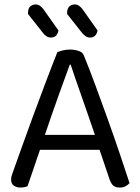

<svg xmlns="http://www.w3.org/2000/svg" viewBox="-20 -836 632 864"><path d="M428 -162H160Q153 -142 145 -118.5Q137 -95 129.5 -72.5Q122 -50 115 -30.5Q108 -11 104 2Q90 8 71 8Q55 8 42.5 -0.5Q30 -9 30 -28Q30 -37 33 -46.5Q36 -56 40 -67Q55 -109 78.5 -175Q102 -241 129.5 -315.5Q157 -390 185.5 -465.5Q214 -541 238 -601Q246 -605 262 -609Q278 -613 295 -613Q315 -613 333.5 -607Q352 -601 357 -587Q381 -529 408.5 -454.5Q436 -380 464 -302Q492 -224 517.5 -148.5Q543 -73 563 -12Q555 -3 544 2.5Q533 8 519 8Q500 8 490 -0.5Q480 -9 473 -29ZM294 -545Q283 -515 269 -476.5Q255 -438 240 -396Q225 -354 210 -311Q195 -268 182 -229H407Q392 -274 376 -319.5Q360 -365 345.5 -407Q331 -449 318.5 -484.5Q306 -520 298 -545ZM106 -773V-777Q106 -798 116 -807Q126 -816 141 -816Q152 -816 160.5 -809.5Q169 -803 175 -795L243 -699Q237 -667 209 -667Q198 -667 189 -673Q180 -679 174 -687ZM282 -773V-777Q282 -797 291.5 -806.5Q301 -816 317 -816Q328 -816 336.5 -809.5Q345 -803 351 -795L419 -699Q413 -667 385 -667Q374 -667 365.5 -673Q357 -679 350 -687Z"/></svg>

Font: Baloo 2 Latin
Style: Regular
Weight: 400
Designer: Sarang Kulkarni and Ek Type
Foundry: Ek Type
Version: Version 1.001